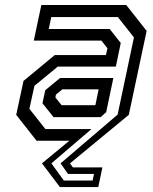

<svg xmlns="http://www.w3.org/2000/svg" viewBox="-20 -560 610 764"><path d="M218.5 184.5 147 90 256 0H125.5L44.5 -103L73.5 -238L198 -341H401.5L407.5 -368L383.5 -398.5H114.5L144.5 -540H482.5L563.5 -437L492.5 -103L258.5 90L270 106H387.5L371 184.5ZM234 158.5H348.5L354 132H250.5L221 90L448 -104L513 -411L449 -492H184L174 -444.5H416.5L460.5 -389L441 -295H210L117 -218.5L97 -127L160.5 -46.5H344L184.5 90ZM225 -141.5H359.5L372.5 -204.5H228L202.5 -183.5L200.5 -172ZM193 -94 149 -149 160 -201 219 -249.5H431L402.5 -113.5L380.5 -94Z"/></svg>

Font: Tourney Medium
Style: Italic
Weight: 500
Italic angle: -12°
Version: Version 1.015